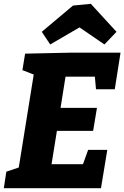

<svg xmlns="http://www.w3.org/2000/svg" viewBox="-26 -982 649 1002"><path d="M434 -200H534L501 0H-6L7 -86L72 -108L150 -593L91 -616L105 -702L333 -707H603L573 -516H475L469 -582H316L290 -419H480L460 -299H271L243 -125H407ZM236 -750 192 -816 355 -953 448 -962 582 -816 519 -750 389 -839Z"/></svg>

Font: Bitter ExtraBold
Style: Italic
Weight: 800
Italic angle: -9°
Designer: Sol Matas, and Bitter project Authors
Foundry: Sol Matas
Version: Version 2.001